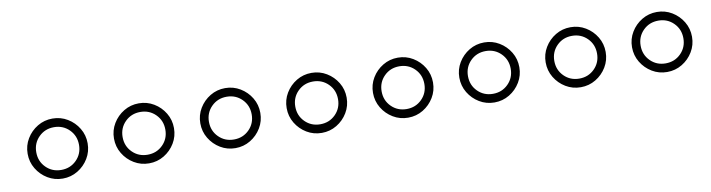

<svg xmlns="http://www.w3.org/2000/svg" viewBox="-23 -818 3246 876"><g transform="rotate(-10 1600.0 -380.0)"><path d="M80 -380Q80 -342 99 -310.5Q118 -279 149.5 -260Q181 -241 219 -241Q257 -241 288.5 -260Q320 -279 339 -310.5Q358 -342 358 -380Q358 -418 339 -449.5Q320 -481 288.5 -500Q257 -519 219 -519Q181 -519 149.5 -500Q118 -481 99 -449.5Q80 -418 80 -380ZM120 -380Q120 -422 148.5 -450.5Q177 -479 219 -479Q261 -479 289.5 -450.5Q318 -422 318 -380Q318 -338 289.5 -309.5Q261 -281 219 -281Q177 -281 148.5 -309.5Q120 -338 120 -380Z M480 -380Q480 -342 499 -310.5Q518 -279 549.5 -260Q581 -241 619 -241Q657 -241 688.5 -260Q720 -279 739 -310.5Q758 -342 758 -380Q758 -418 739 -449.5Q720 -481 688.5 -500Q657 -519 619 -519Q581 -519 549.5 -500Q518 -481 499 -449.5Q480 -418 480 -380ZM520 -380Q520 -422 548.5 -450.5Q577 -479 619 -479Q661 -479 689.5 -450.5Q718 -422 718 -380Q718 -338 689.5 -309.5Q661 -281 619 -281Q577 -281 548.5 -309.5Q520 -338 520 -380Z M880 -380Q880 -342 899 -310.5Q918 -279 949.5 -260Q981 -241 1019 -241Q1057 -241 1088.5 -260Q1120 -279 1139 -310.5Q1158 -342 1158 -380Q1158 -418 1139 -449.5Q1120 -481 1088.5 -500Q1057 -519 1019 -519Q981 -519 949.5 -500Q918 -481 899 -449.5Q880 -418 880 -380ZM920 -380Q920 -422 948.5 -450.5Q977 -479 1019 -479Q1061 -479 1089.5 -450.5Q1118 -422 1118 -380Q1118 -338 1089.5 -309.5Q1061 -281 1019 -281Q977 -281 948.5 -309.5Q920 -338 920 -380Z M1280 -380Q1280 -342 1299 -310.5Q1318 -279 1349.5 -260Q1381 -241 1419 -241Q1457 -241 1488.5 -260Q1520 -279 1539 -310.5Q1558 -342 1558 -380Q1558 -418 1539 -449.5Q1520 -481 1488.5 -500Q1457 -519 1419 -519Q1381 -519 1349.5 -500Q1318 -481 1299 -449.5Q1280 -418 1280 -380ZM1320 -380Q1320 -422 1348.5 -450.5Q1377 -479 1419 -479Q1461 -479 1489.5 -450.5Q1518 -422 1518 -380Q1518 -338 1489.5 -309.5Q1461 -281 1419 -281Q1377 -281 1348.5 -309.5Q1320 -338 1320 -380Z M1680 -380Q1680 -342 1699 -310.5Q1718 -279 1749.5 -260Q1781 -241 1819 -241Q1857 -241 1888.5 -260Q1920 -279 1939 -310.5Q1958 -342 1958 -380Q1958 -418 1939 -449.5Q1920 -481 1888.5 -500Q1857 -519 1819 -519Q1781 -519 1749.5 -500Q1718 -481 1699 -449.5Q1680 -418 1680 -380ZM1720 -380Q1720 -422 1748.5 -450.5Q1777 -479 1819 -479Q1861 -479 1889.5 -450.5Q1918 -422 1918 -380Q1918 -338 1889.5 -309.5Q1861 -281 1819 -281Q1777 -281 1748.5 -309.5Q1720 -338 1720 -380Z M2080 -380Q2080 -342 2099 -310.5Q2118 -279 2149.5 -260Q2181 -241 2219 -241Q2257 -241 2288.5 -260Q2320 -279 2339 -310.5Q2358 -342 2358 -380Q2358 -418 2339 -449.5Q2320 -481 2288.5 -500Q2257 -519 2219 -519Q2181 -519 2149.5 -500Q2118 -481 2099 -449.5Q2080 -418 2080 -380ZM2120 -380Q2120 -422 2148.5 -450.5Q2177 -479 2219 -479Q2261 -479 2289.5 -450.5Q2318 -422 2318 -380Q2318 -338 2289.5 -309.5Q2261 -281 2219 -281Q2177 -281 2148.5 -309.5Q2120 -338 2120 -380Z M2480 -380Q2480 -342 2499 -310.5Q2518 -279 2549.5 -260Q2581 -241 2619 -241Q2657 -241 2688.5 -260Q2720 -279 2739 -310.5Q2758 -342 2758 -380Q2758 -418 2739 -449.5Q2720 -481 2688.5 -500Q2657 -519 2619 -519Q2581 -519 2549.5 -500Q2518 -481 2499 -449.5Q2480 -418 2480 -380ZM2520 -380Q2520 -422 2548.5 -450.5Q2577 -479 2619 -479Q2661 -479 2689.5 -450.5Q2718 -422 2718 -380Q2718 -338 2689.5 -309.5Q2661 -281 2619 -281Q2577 -281 2548.5 -309.5Q2520 -338 2520 -380Z M2880 -380Q2880 -342 2899 -310.5Q2918 -279 2949.5 -260Q2981 -241 3019 -241Q3057 -241 3088.5 -260Q3120 -279 3139 -310.5Q3158 -342 3158 -380Q3158 -418 3139 -449.5Q3120 -481 3088.5 -500Q3057 -519 3019 -519Q2981 -519 2949.5 -500Q2918 -481 2899 -449.5Q2880 -418 2880 -380ZM2920 -380Q2920 -422 2948.5 -450.5Q2977 -479 3019 -479Q3061 -479 3089.5 -450.5Q3118 -422 3118 -380Q3118 -338 3089.5 -309.5Q3061 -281 3019 -281Q2977 -281 2948.5 -309.5Q2920 -338 2920 -380Z"/></g></svg>

Font: text-security-circle
Style: Regular
Weight: 400
Monospace: yes
Foundry: Oskari Noppa
Version: Version 3.000;hotconv 1.0.118;makeotfexe 2.5.65603